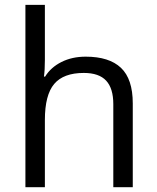

<svg xmlns="http://www.w3.org/2000/svg" viewBox="-20 -780 654 800"><path d="M452.1 0V-346.2Q452.1 -411.6 422.4 -443.8Q392.6 -476.1 329.1 -476.1Q244.6 -476.1 205.8 -430.2Q167 -384.3 167 -279.8V0H85.9V-759.8H167V-529.8Q167 -488.3 163.1 -460.9H168Q191.9 -499.5 236.1 -521.7Q280.3 -543.9 336.9 -543.9Q435.1 -543.9 484.1 -497.3Q533.2 -450.7 533.2 -349.1V0Z"/></svg>

Font: WebKoruri
Style: Regular
Weight: 400
Foundry: lindwurm / mohemohe
Version: Version 1.00